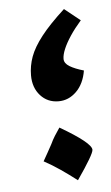

<svg xmlns="http://www.w3.org/2000/svg" viewBox="-45 -515 351 607"><g transform="rotate(-5 130.5 -211.5)"><path d="M139 -194Q104 -194 81.5 -219Q59 -244 59 -283Q59 -313 69.5 -342Q80 -371 106.5 -405Q133 -439 181 -483L231 -443Q210 -419 195.5 -397Q181 -375 173.5 -357Q166 -339 166 -326Q166 -312 182.5 -302Q199 -292 227 -284Q220 -242 195.5 -218Q171 -194 139 -194ZM178 60Q152 40 126.5 22.5Q101 5 75 -9Q83 -23 90 -35.5Q97 -48 104 -61Q110 -74 117.5 -86Q125 -98 134 -111Q232 -54 232 -32Q232 -18 178 60Z"/></g></svg>

Font: Noto Naskh Arabic
Style: Regular
Weight: 400
Designer: Monotype Design Team, David Williams, Mohamad Dakak and Nizar Qandah
Foundry: Monotype Imaging Inc.
Version: Version 2.013